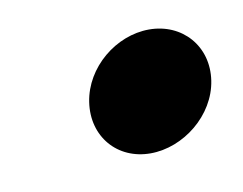

<svg xmlns="http://www.w3.org/2000/svg" viewBox="-34 -407 282 223"><g transform="rotate(-10 107.0 -295.0)"><path d="M69 -295C63 -255 90 -224 129 -224C168 -224 207 -255 213 -295C219 -335 191 -366 152 -366C113 -366 75 -335 69 -295Z"/></g></svg>

Font: Charger Pro
Style: ExBdNarObl
Weight: 400
Designer: Jasper
Foundry: Cannot Into Space Fonts
Version: Version 1.09